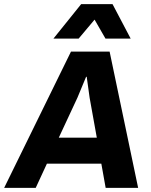

<svg xmlns="http://www.w3.org/2000/svg" viewBox="-47 -910 731 930"><path d="M-26.9 0 296.9 -660.2H483.9L622.1 0H464.8L443.8 -117.2H180.2L126 0ZM211.9 -723.1 346.2 -890.1H498L585.9 -723.1H463.9L411.1 -814.9L334 -723.1ZM237.8 -243.2H421.9L387.2 -436L373 -538.1H370.1L328.1 -437Z"/></svg>

Font: Human Sans Bold
Style: Italic
Weight: 700
Italic angle: -8°
Designer: Tim Radville
Foundry: Continuum
Version: Version 1.000;FEAKit 1.0